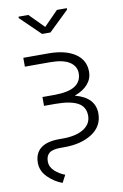

<svg xmlns="http://www.w3.org/2000/svg" viewBox="-103 -818 690 1075"><g transform="rotate(-10 242.0 -280.5)"><path d="M199.2 -293.5Q282.7 -293.5 320.6 -318.1Q358.4 -342.8 358.4 -389.6Q358.4 -429.7 321.8 -453.9Q285.2 -478 210.4 -478H67.9V-528.3H210.4Q305.7 -528.3 361.3 -491.7Q417 -455.1 417 -387.7Q417 -348.6 390.9 -318.1Q364.7 -287.6 316.9 -270.5V-269Q372.1 -254.4 399.9 -224.1Q427.7 -193.8 427.7 -148.4Q427.7 -76.7 366 -36.1Q304.2 4.4 207.5 4.4H185.5Q140.1 4.4 121.1 20Q102.1 35.6 102.1 66.9Q102.1 99.1 128.2 122.6Q154.3 146 185.5 157.2L163.1 199.7Q117.7 183.1 81.8 147.5Q45.9 111.8 45.9 64.9Q45.9 11.2 81.1 -16.8Q116.2 -44.9 187.5 -44.9H207.5Q282.7 -44.9 325.9 -72Q369.1 -99.1 369.1 -146.5Q369.1 -197.3 327.1 -220.2Q285.2 -243.2 199.2 -243.2H135.3V-293.5ZM218.8 -677.2 299.8 -759.8H356V-751.5L242.2 -641.6H194.8L81.5 -751.5V-759.8H137.2Z"/></g></svg>

Font: Roboto Web
Style: Light
Weight: 300
Designer: Google
Version: Version 1.200310; 2013